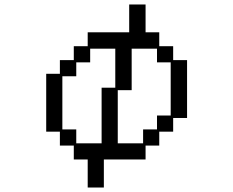

<svg xmlns="http://www.w3.org/2000/svg" viewBox="-20 -746 1040 856"><path d="M186 -417H247V-478H309V-540H371V-602H556V-726H629V-602H690V-540H752V-478H814V-220H752V-159H690V-97H629V-35H443V90H371V-35H309V-97H247V-159H186ZM618 -107V-169H680V-231H741V-468H680V-529H567V-344H505V-107ZM320 -169V-107H433V-355H494V-529H382V-468H320V-406H258V-169Z"/></svg>

Font: DotGothic16
Style: Regular
Weight: 400
Designer: Fontworks Inc.
Foundry: Fontworks Inc.
Version: Version 1.100